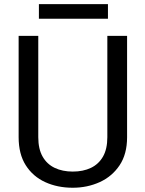

<svg xmlns="http://www.w3.org/2000/svg" viewBox="-20 -881 688 911"><path d="M489.3 -710.9H583V-230Q583 -149.9 547.4 -96.7Q511.7 -43.5 452.9 -16.8Q394 9.8 325.2 9.8Q252.9 9.8 194.6 -16.8Q136.2 -43.5 102.3 -96.7Q68.4 -149.9 68.4 -230V-710.9H161.6V-230Q161.6 -174.3 182.1 -138.2Q202.6 -102.1 239.5 -84.5Q276.4 -66.9 325.2 -66.9Q374.5 -66.9 411.4 -84.5Q448.2 -102.1 468.8 -138.2Q489.3 -174.3 489.3 -230ZM492.2 -861.3V-792H164.6V-861.3Z"/></svg>

Font: Vazirmatn
Style: Regular
Weight: 400
Designer: Saber Rastikerdar
Foundry: Saber Rastikerdar
Version: Version 33.003;September 2, 2022;FontCreator 14.0.0.2862 64-